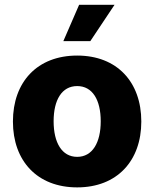

<svg xmlns="http://www.w3.org/2000/svg" viewBox="-20 -790 659 820"><path d="M309.6 10.3C480 10.3 583.5 -103 583.5 -271C583.5 -439.5 480 -552.7 309.6 -552.7C138.7 -552.7 35.2 -439.5 35.2 -271C35.2 -103 138.7 10.3 309.6 10.3ZM309.6 -120.1C244.1 -120.1 209 -181.2 209 -272C209 -363.3 244.1 -422.4 309.6 -422.4C375 -422.4 410.2 -363.3 410.2 -272C410.2 -181.2 375 -120.1 309.6 -120.1ZM250.5 -614.3H365.7L469.2 -769.5H317.9Z"/></svg>

Font: Inter ExtraBold
Style: Regular
Weight: 800
Designer: Rasmus Andersson
Foundry: rsms
Version: Version 4.001;git-9221beed3